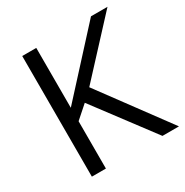

<svg xmlns="http://www.w3.org/2000/svg" viewBox="-155 -791 883 917"><g transform="rotate(-30 286.0 -332.5)"><path d="M168.9 0H91.5V-665.3H168.9V-335.2L470.7 -665.3H561.7L294.2 -376.1L571.8 0H480.8L238.6 -322.5L168.9 -260.9Z"/></g></svg>

Font: Khula
Style: Regular
Weight: 400
Designer: Erin McLaughlin, Steve Matteson
Version: Version 1.000;PS 1.0;hotconv 1.0.72;makeotf.lib2.5.5900; ttf